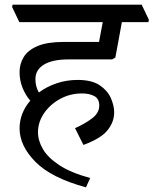

<svg xmlns="http://www.w3.org/2000/svg" viewBox="-20 -640 659 824"><path d="M367 124 349 164Q201 124 132.5 55Q64 -14 64 -89Q64 -122 76 -152.5Q88 -183 110 -208Q90 -231 77 -262.5Q64 -294 64 -331Q64 -366 82 -395.5Q100 -425 141.5 -442.5Q183 -460 253 -460H405L421 -545H63L32 -610L34 -620H588L619 -555L617 -545H503Q496 -507 488.5 -465.5Q481 -424 475 -393L461 -385H273Q206 -385 169 -363Q132 -341 132 -300Q132 -284 136 -269Q140 -254 147 -243Q180 -268 223 -282.5Q266 -297 313 -297Q374 -297 408 -274Q442 -251 456 -218.5Q470 -186 470 -158Q470 -116 441 -80.5Q412 -45 338 -18L302 -90Q343 -108 374.5 -131.5Q406 -155 406 -187Q406 -216 385 -227.5Q364 -239 332 -239Q281 -239 238 -215.5Q195 -192 169 -154Q143 -116 143 -72Q143 -37 164 -0.5Q185 36 234 68.5Q283 101 367 124Z"/></svg>

Font: Tiro Devanagari Sanskrit
Style: Italic
Weight: 400
Italic angle: -11°
Designer: Devanagari: John Hudson & Fiona Ross, assisted by Paul Hanslow. Latin: John Hudson with Paul Hanslow, assisted by Kaja S
Foundry: Tiro Typeworks Ltd.
Version: Version 1.52